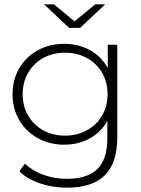

<svg xmlns="http://www.w3.org/2000/svg" viewBox="-20 -687 655 889"><path d="M523 -480V-52Q523 68 465 125Q407 182 290 182Q224 182 165 162Q106 142 70 106L95 71Q131 104 181.5 122.5Q232 141 289 141Q385 141 431 95.5Q477 50 477 -46V-127Q448 -75 395.5 -46Q343 -17 277 -17Q210 -17 155.5 -47Q101 -77 69.5 -130.5Q38 -184 38 -251Q38 -318 69.5 -371.5Q101 -425 155.5 -454.5Q210 -484 277 -484Q344 -484 397 -454.5Q450 -425 479 -372V-480ZM281 -59Q337 -59 382 -83.5Q427 -108 452.5 -151.5Q478 -195 478 -251Q478 -307 452.5 -350.5Q427 -394 382 -418.5Q337 -443 281 -443Q225 -443 180.5 -418.5Q136 -394 110.5 -350.5Q85 -307 85 -251Q85 -195 110.5 -151.5Q136 -108 180.5 -83.5Q225 -59 281 -59ZM467 -667 351 -558H300L184 -667H230L325 -588L421 -667Z"/></svg>

Font: Montserrat Ace
Style: Light
Weight: 300
Designer: Julieta Ulanovsky
Foundry: Julieta Ulanovsky
Version: Version 1